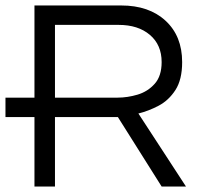

<svg xmlns="http://www.w3.org/2000/svg" viewBox="-45 -682 734 702"><path d="M81 0V-254H-25V-325H81V-662H398Q500 -662 560.5 -606Q621 -550 621 -455Q621 -391 596.5 -353Q572 -315 535 -295.5Q498 -276 461 -267L635 0H546L386 -254H156V0ZM156 -325H385Q421 -325 458 -336Q495 -347 520.5 -375.5Q546 -404 546 -455Q546 -518 503 -554.5Q460 -591 389 -591H156Z"/></svg>

Font: Questrial
Style: Regular
Weight: 400
Designer: Joe Prince, Laura Meseguer
Foundry: Joe Prince, Laura Meseguer
Version: Version 2.000; ttfautohint (v1.8.3)